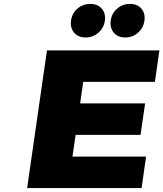

<svg xmlns="http://www.w3.org/2000/svg" viewBox="-20 -958 832 978"><path d="M118.2 0 219.2 -701.2H792L769 -541H403.8L388.2 -431.2H719.2L695.8 -271H365.2L349.1 -160.2H724.1L701.2 0ZM357.7 -791.5Q336.9 -815.9 341.8 -853Q346.7 -890.1 374.5 -914.1Q402.3 -938 439.9 -938Q477.5 -938 498.3 -914.1Q519 -890.1 514.2 -853Q509.3 -815.9 481.4 -791.5Q453.6 -767.1 416 -767.1Q378.4 -767.1 357.7 -791.5ZM715.8 -853Q710.4 -815.4 682.9 -791.3Q655.3 -767.1 618.2 -767.1Q580.6 -767.1 559.8 -791.5Q539.1 -815.9 543.9 -853Q548.8 -890.1 576.7 -914.1Q604.5 -938 642.1 -938Q679.7 -938 700.2 -914.1Q720.7 -890.1 715.8 -853Z"/></svg>

Font: Trueno ExtraBold
Style: Italic
Weight: 800
Designer: Julieta Ulanovsky
Foundry: Julieta Ulanovsky
Version: Version 3.001b | FøM Fix